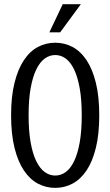

<svg xmlns="http://www.w3.org/2000/svg" viewBox="-20 -888 529 921"><path d="M456.1 -335Q456.1 -244.6 439.9 -179Q423.8 -113.3 395.3 -70.6Q366.7 -27.8 328.1 -7.3Q289.6 13.2 245.1 13.2Q200.2 13.2 161.6 -7.3Q123 -27.8 94.5 -70.6Q65.9 -113.3 49.6 -179Q33.2 -244.6 33.2 -335Q33.2 -424.8 49.6 -490.5Q65.9 -556.2 94.5 -599.1Q123 -642.1 161.6 -662.6Q200.2 -683.1 245.1 -683.1Q289.6 -683.1 328.1 -662.6Q366.7 -642.1 395.3 -599.1Q423.8 -556.2 439.9 -490.5Q456.1 -424.8 456.1 -335ZM372.1 -335Q372.1 -410.2 362.3 -464.8Q352.5 -519.5 335.4 -554.9Q318.4 -590.3 295.2 -607.2Q272 -624 245.1 -624Q217.8 -624 194.6 -607.2Q171.4 -590.3 154.1 -554.9Q136.7 -519.5 127 -464.8Q117.2 -410.2 117.2 -335Q117.2 -259.3 127 -204.6Q136.7 -149.9 154.1 -114.7Q171.4 -79.6 194.6 -62.7Q217.8 -45.9 245.1 -45.9Q272 -45.9 295.2 -62.7Q318.4 -79.6 335.4 -114.7Q352.5 -149.9 362.3 -204.6Q372.1 -259.3 372.1 -335ZM216.8 -732.9 280.8 -867.7H367.7L268.6 -732.9Z"/></svg>

Font: Crushed
Style: Regular
Weight: 400
Width: 3
Designer: Astigmatic (AOETI)
Foundry: Astigmatic (AOETI)
Version: Version 001.001